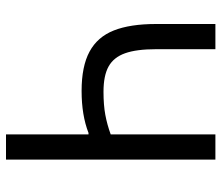

<svg xmlns="http://www.w3.org/2000/svg" viewBox="-69 -669 738 640"><g transform="rotate(-90 300.0 -349.0)"><path d="M88 -698H172V-423H177Q236 -446 317 -446Q399 -446 448 -419.5Q497 -393 518.5 -338.5Q540 -284 540 -198V0H456V-198Q456 -263 442.5 -301Q429 -339 398.5 -356Q368 -373 314 -373Q270 -373 237.5 -367Q205 -361 172 -349V0H88Z"/></g></svg>

Font: iA Writer Mono V
Style: Regular
Weight: 400
Designer: Mike Abbink, Paul van der Laan, Pieter van Rosmalen
Foundry: Bold Monday
Version: Version 2.000